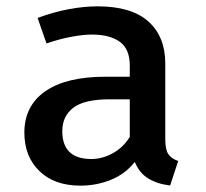

<svg xmlns="http://www.w3.org/2000/svg" viewBox="-20 -576 655 610"><path d="M505.1 -132.8Q505.1 -100.5 514.9 -86.2Q524.6 -71.8 546.2 -64.6L520.5 13.3Q480.5 8.7 451.5 -8.7Q422.6 -26.2 408.2 -61.5Q378.5 -23.6 332.8 -4.9Q287.2 13.8 235.4 13.8Q152.8 13.8 105.1 -32.6Q57.4 -79 57.4 -154.4Q57.4 -240 124.1 -286.2Q190.8 -332.3 314.9 -332.3H392.3V-367.7Q392.3 -420.5 360.5 -443.3Q328.7 -466.2 271.8 -466.2Q245.1 -466.2 207.2 -459.2Q169.2 -452.3 127.7 -437.9L99.5 -519Q150.3 -537.9 199 -546.9Q247.7 -555.9 289.2 -555.9Q397.9 -555.9 451.5 -507.7Q505.1 -459.5 505.1 -374.4ZM270.3 -70.8Q305.1 -70.8 338.5 -89.2Q371.8 -107.7 392.3 -141V-260.5H328.7Q247.7 -260.5 212.8 -233.6Q177.9 -206.7 177.9 -159.5Q177.9 -70.8 270.3 -70.8Z"/></svg>

Font: Fira Code Medium
Style: Regular
Weight: 500
Designer: Carrois Corporate, Edenspiekermann AG, Nikita Prokopov
Foundry: Carrois Corporate, Edenspiekermann AG, Nikita Prokopov
Version: Version 6.002